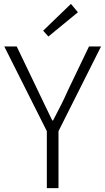

<svg xmlns="http://www.w3.org/2000/svg" viewBox="-20 -968 542 988"><path d="M221 0H281V-293L500 -729H438L331 -506C308 -453 281 -402 253 -348H249C222 -402 199 -453 173 -506L66 -729H2L221 -293ZM229 -780 381 -905 345 -948 202 -810Z"/></svg>

Font: Genne Gothic Light
Style: Regular
Weight: 300
Designer: Ryoko NISHIZUKA (kana & ideographs); Paul D. Hunt (Latin, Greek & Cyrillic); Wenlong ZHANG (bopomofo); Sandoll Communica
Foundry: Adobe Systems Incorporated
Version: Version 1.004;PS 1.004;hotconv 16.6.51;makeotf.lib2.5.65220